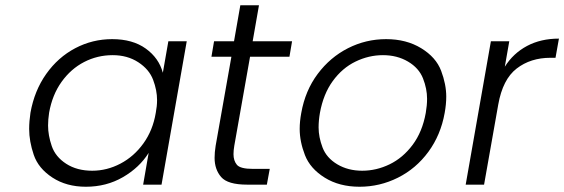

<svg xmlns="http://www.w3.org/2000/svg" viewBox="-20 -703 2148 731"><path d="M96 -274Q111 -358 156 -421.5Q201 -485 266.5 -519.5Q332 -554 407 -554Q485 -554 535 -518Q585 -482 600 -426L621 -546H691L595 0H525L546 -121Q511 -65 448 -28.5Q385 8 307 8Q233 8 179.5 -27Q126 -62 108.5 -113.5Q91 -165 91 -212Q91 -241 96 -274ZM573 -273Q578 -299 578 -322Q578 -359 563 -399Q548 -439 506.5 -466Q465 -493 409 -493Q351 -493 300.5 -467Q250 -441 214.5 -391.5Q179 -342 167 -274Q163 -248 163 -225Q163 -188 177 -147Q191 -106 232 -79.5Q273 -53 331 -53Q387 -53 438.5 -80Q490 -107 526 -157Q562 -207 573 -273Z M932 -487 872 -148Q869 -130 869 -116Q869 -91 882 -75.5Q895 -60 943 -60H1007L996 0H921Q847 0 822 -29Q797 -58 797 -102Q797 -123 801 -148L861 -487H785L795 -546H871L895 -683H966L942 -546H1092L1082 -487Z M1349 8Q1272 8 1216.5 -26.5Q1161 -61 1141 -112.5Q1121 -164 1121 -212Q1121 -241 1127 -273Q1142 -358 1189.5 -421.5Q1237 -485 1305 -519.5Q1373 -554 1450 -554Q1527 -554 1583.5 -519.5Q1640 -485 1659.5 -433.5Q1679 -382 1679 -335Q1679 -306 1673 -273Q1658 -189 1611 -125Q1564 -61 1495 -26.5Q1426 8 1349 8ZM1359 -53Q1413 -53 1463.5 -77.5Q1514 -102 1551 -151.5Q1588 -201 1601 -273Q1606 -302 1606 -327Q1606 -365 1590.5 -404.5Q1575 -444 1533.5 -468.5Q1492 -493 1438 -493Q1384 -493 1333.5 -468.5Q1283 -444 1247 -394.5Q1211 -345 1198 -273Q1193 -244 1193 -218Q1193 -181 1208 -141.5Q1223 -102 1264 -77.5Q1305 -53 1359 -53Z M1902 -449Q1934 -500 1986.5 -528Q2039 -556 2108 -556L2095 -483H2076Q2000 -483 1947 -442Q1894 -401 1877 -305L1823 0H1753L1849 -546H1919Z"/></svg>

Font: Fz Poppins Light
Style: Italic
Weight: 300
Italic angle: -10°
Designer: Ninad Kale (Devanagari), Jonny Pinhorn (Latin)
Foundry: Indian Type Foundry
Version: Vit hóa bi Vntype.Com & FontZin.Com